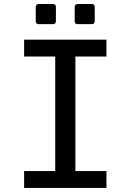

<svg xmlns="http://www.w3.org/2000/svg" viewBox="-20 -924 642 944"><path d="M170.4 -805.2H240.2C249.5 -805.2 254.9 -810.5 254.9 -819.8V-889.6C254.9 -898.9 249.5 -904.3 240.2 -904.3H170.4C161.1 -904.3 155.8 -898.9 155.8 -889.6V-819.8C155.8 -810.5 161.1 -805.2 170.4 -805.2ZM361.8 -805.2H431.2C440.4 -805.2 445.8 -810.5 445.8 -819.8V-889.6C445.8 -898.9 440.4 -904.3 431.2 -904.3H361.8C352.5 -904.3 347.2 -898.9 347.2 -889.6V-819.8C347.2 -810.5 352.5 -805.2 361.8 -805.2ZM98.6 0H503.4V-83H350.6V-646H503.4V-729H98.6V-646H251.5V-83H98.6Z"/></svg>

Font: Hack
Style: Regular
Weight: 400
Monospace: yes
Designer: Christopher Simpkins
Foundry: Christopher Simpkins
Version: Version 2.010